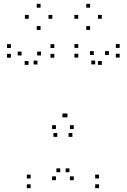

<svg xmlns="http://www.w3.org/2000/svg" viewBox="-20 -970 660 1000"><path d="M357 -257.2V-277.2H337V-257.2ZM547.3 -683.8V-703.8H527.3V-683.8ZM510.3 -632.2V-652.2H490.3V-632.2ZM603.3 -670.2V-690.2H583.3V-670.2ZM603.3 -720.5V-740.5H583.3V-720.5ZM387.7 -720.5V-740.5H367.7V-720.5ZM387.7 -670.2V-690.2H367.7V-670.2ZM475.7 -634.7V-654.7H455.7V-634.7ZM468.5 -683.8V-703.8H448.5V-683.8ZM331.2 -358.8V-378.8H311.2V-358.8ZM325 -358.8V-378.8H305V-358.8ZM193.5 -681.2V-701.2H173.5V-681.2ZM175 -634.2V-654.2H155V-634.2ZM263 -669.5V-689.5H243V-669.5ZM263 -720V-740H243V-720ZM36.7 -720V-740H16.7V-720ZM36.7 -669.5V-689.5H16.7V-669.5ZM128.5 -632.2V-652.2H108.5V-632.2ZM92.3 -681.2V-701.2H72.3V-681.2ZM278.2 -257.2V-277.2H258.2V-257.2ZM495.8 10V-10H475.8V10ZM495.8 -40.5V-60.5H475.8V-40.5ZM341.8 -73V-93H321.8V-73ZM364.2 -31.5V-51.5H344.2V-31.5ZM364.2 -298V-318H344.2V-298ZM271.3 -298V-318H251.3V-298ZM271.3 -31.5V-51.5H251.3V-31.5ZM293.7 -73V-93H273.7V-73ZM139.7 -40.5V-60.5H119.7V-40.5ZM139.7 10V-10H119.7V10ZM252.5 -872.3V-892.3H232.5V-872.3ZM191.3 -930V-950H171.3V-930ZM129.7 -872.3V-892.3H109.7V-872.3ZM191.3 -814.2V-834.2H171.3V-814.2ZM510.3 -872.3V-892.3H490.3V-872.3ZM449.2 -930V-950H429.2V-930ZM387.5 -872.3V-892.3H367.5V-872.3ZM449.2 -814.2V-834.2H429.2V-814.2Z"/></svg>

Font: Monaspace Xenon Dots Var
Style: Regular
Weight: 400
Designer: Riley Cran and the Lettermatic Team
Version: Version 1.100 (Monaspace Xenon Dots)